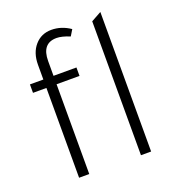

<svg xmlns="http://www.w3.org/2000/svg" viewBox="-120 -739 756 834"><g transform="rotate(-20 257.5 -322.5)"><path d="M42 -415V-454H104V-522Q104 -577 133.5 -611Q163 -645 210 -645Q256 -645 297 -617L280 -589Q243 -604 219 -604Q151 -604 151 -522V-454H257V-415H151V0H104V-415ZM437 -645V0H390V-619Z"/></g></svg>

Font: TajawalTap
Style: Regular
Weight: 300
Designer: Boutros Fonts
Foundry: Created by Boutros International 2017
Version: Version 2.700